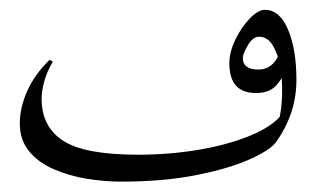

<svg xmlns="http://www.w3.org/2000/svg" viewBox="-20 -355 631 383"><path d="M542 -126.5 571.3 -196.3Q571.3 -161.1 560.8 -130.1Q550.3 -99.1 530.8 -71.8Q520 -56.2 479 -37.6Q438 -19 372.3 -5.9Q306.6 7.3 221.7 7.3Q188 7.3 152.6 1.5Q117.2 -4.4 86.9 -17.6Q56.6 -30.8 38.1 -53.2Q19.5 -75.7 19.5 -108.9Q19.5 -140.1 34.4 -173.6Q49.3 -207 79.1 -235.8L85.4 -231.9Q74.2 -213.4 68.6 -193.6Q63 -173.8 63 -158.2Q63 -102.1 106 -74.2Q148.9 -46.4 254.9 -46.4Q318.8 -46.4 377.2 -56.4Q435.5 -66.4 479.2 -84.5Q522.9 -102.5 542 -126.5ZM536.6 -116.2Q542 -137.7 542.7 -166Q543.5 -194.3 539.1 -220.7Q534.7 -247.1 524.2 -264.4Q513.7 -281.7 496.6 -281.7Q484.4 -281.7 474.4 -264.6Q464.4 -247.6 464.4 -239.3Q464.4 -216.3 495.6 -216.3Q526.4 -216.3 539.6 -253.9L550.8 -219.7Q543 -196.8 529.5 -183.1Q516.1 -169.4 490.7 -169.4Q437.5 -169.4 437.5 -228.5Q437.5 -251.5 449.7 -276.4Q461.9 -301.3 478.5 -318.4Q495.1 -335.4 508.3 -335.4Q538.1 -335.4 554.7 -295.7Q571.3 -255.9 571.3 -196.3Q565.4 -171.9 556.6 -152.3Q547.9 -132.8 536.6 -116.2Z"/></svg>

Font: Lateef ExtraLight
Style: Regular
Weight: 200
Designer: SIL International
Foundry: SIL International
Version: Version 4.200